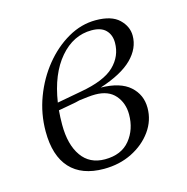

<svg xmlns="http://www.w3.org/2000/svg" viewBox="-78 -535 604 619"><g transform="rotate(-15 224.5 -225.0)"><path d="M382 -144Q382 -102 357 -67Q332 -32 290 -11Q248 10 196 10Q122 10 83.5 -32Q45 -74 45 -155Q45 -214 65.5 -268.5Q86 -323 121 -366Q156 -409 200.5 -434.5Q245 -460 293 -460Q346 -460 371 -436Q396 -412 396 -381Q396 -339 361.5 -304.5Q327 -270 253 -246Q318 -245 350 -216.5Q382 -188 382 -144ZM272 -432Q211 -432 166 -379.5Q121 -327 107 -235L188 -250Q268 -264 301.5 -296.5Q335 -329 335 -374Q335 -400 319.5 -416Q304 -432 272 -432ZM207 -19Q262 -19 290.5 -54Q319 -89 319 -139Q319 -177 296.5 -203Q274 -229 230 -229Q219 -229 205 -227.5Q191 -226 176 -224Q166 -221 142.5 -217Q119 -213 104 -210Q102 -187 102 -162Q102 -96 129 -57.5Q156 -19 207 -19Z"/></g></svg>

Font: Spectral Light
Style: Italic
Weight: 300
Italic angle: -10°
Designer: Jean-Baptiste Levee
Foundry: Production Type
Version: Version 2.001